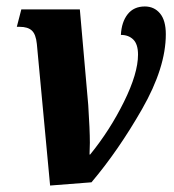

<svg xmlns="http://www.w3.org/2000/svg" viewBox="-20 -565 539 594"><path d="M94 -429Q91 -459 78.5 -470.5Q66 -482 41 -482H32L46 -536H227L253 -240Q258 -163 258 -123L257 -87H259Q320 -162 363.5 -250Q407 -338 407 -396Q407 -428 392.5 -442.5Q378 -457 354 -457Q356 -497 375 -521Q394 -545 428 -545Q457 -545 475 -523.5Q493 -502 493 -459Q493 -356 419.5 -227.5Q346 -99 263 -1L135 9Z"/></svg>

Font: Noto Serif CondExtraBold
Style: Italic
Weight: 800
Width: 3
Italic angle: -12°
Designer: Monotype Design Team
Foundry: Monotype Imaging Inc.
Version: Version 1.001